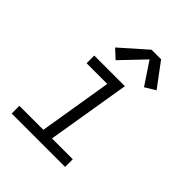

<svg xmlns="http://www.w3.org/2000/svg" viewBox="-212 -896 1024 1024"><g transform="rotate(45 300.0 -384.0)"><path d="M48 0V-58H229L297 -472H141V-530H372L294 -58H451V0ZM239 -593 189 -639 335 -768H407L507 -634L448 -598L364 -724Z"/></g></svg>

Font: Iosevka Curly LtExObl
Style: Regular
Weight: 300
Width: 7
Italic angle: -9°
Monospace: yes
Designer: Belleve Invis
Foundry: Belleve Invis
Version: Version 11.1.0; ttfautohint (v1.8.3)